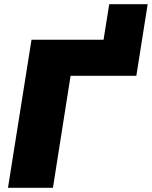

<svg xmlns="http://www.w3.org/2000/svg" viewBox="-20 -894 723 914"><path d="M18 0 130 -705H473L500 -874H683L629 -533H316L232 0Z"/></svg>

Font: Winston Black
Style: Italic
Weight: 900
Italic angle: -9°
Designer: Original fonts by Vernon Adams / Changes by Cristiano Sobral
Foundry: VOriginal fonts by Vernon Adams / Changes by Cristiano Sobral
Version: Version 2.503;July 17, 2020;FontCreator 13.0.0.2655 64-bit